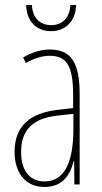

<svg xmlns="http://www.w3.org/2000/svg" viewBox="-20 -734 406 764"><path d="M283 -714H260C258 -667 231 -634 184 -634C137 -634 109 -665 107 -714H84C86 -645 129 -610 183 -610C242 -610 281 -651 283 -714ZM177 -537C143 -537 104 -525 72 -505L83 -483C120 -505 153 -512 177 -512C244 -512 271 -475 271 -355V-304L210 -297C100 -284 38 -234 38 -129C38 -57 73 10 157 10C233 10 261 -43 273 -93H275L276 0H297V-358C297 -489 261 -537 177 -537ZM209 -274 272 -281V-220C272 -97 241 -12 157 -12C99 -12 64 -54 64 -129C64 -217 110 -263 209 -274Z"/></svg>

Font: Noto Sans Tamil ExtraCondensed Thin
Style: Regular
Weight: 100
Width: 2
Designer: Jelle Bosma - Monotype Design Team
Foundry: Monotype Imaging Inc.
Version: Version 2.004